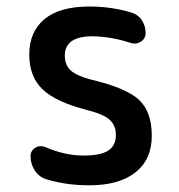

<svg xmlns="http://www.w3.org/2000/svg" viewBox="-20 -550 540 580"><path d="M242.2 -217.8Q147.5 -242.2 107.9 -280.8Q68.4 -319.3 68.4 -384.8Q68.4 -454.1 114.3 -492.2Q160.2 -530.3 250 -530.3Q315.4 -530.3 375 -512.7Q396.5 -506.8 408.2 -489.3Q419.9 -471.7 419.9 -450.2Q419.9 -433.6 405.8 -424.3Q391.6 -415 376 -419.9Q317.4 -439.5 259.8 -440.4Q175.8 -440.4 175.8 -381.8Q175.8 -353.5 193.4 -337.4Q210.9 -321.3 254.9 -309.6Q362.3 -284.2 400.4 -248Q438.5 -211.9 438.5 -139.6Q438.5 -68.4 389.2 -29.3Q339.8 9.8 250 9.8Q178.7 9.8 119.1 -8.8Q97.7 -15.6 85 -35.2Q72.3 -54.7 72.3 -78.1Q72.3 -94.7 86.4 -103.5Q100.6 -112.3 117.2 -105.5Q176.8 -80.1 232.4 -80.1Q284.2 -80.1 307.1 -95.2Q330.1 -110.4 330.1 -141.6Q330.1 -170.9 311.5 -188Q293 -205.1 242.2 -217.8Z"/></svg>

Font: Rounded Mgen+ 1m medium
Style: Regular
Weight: 500
Designer: [Source Han Sans]
Ryoko NISHIZUKA  (kana & ideographs); Paul D. Hunt (Latin, Greek & Cyrillic); Wenlong ZHANG  (bopomofo
Version: Version 1.059.20150602